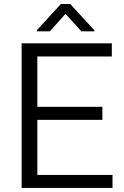

<svg xmlns="http://www.w3.org/2000/svg" viewBox="-20 -924 609 944"><path d="M533.2 -64V0H86.4V-710.9H529.8V-646.5H163.6V-398.9H483.4V-334.5H163.6V-64ZM325.2 -904.3 444.3 -774.9V-770H379.9L302.2 -856L225.1 -770H161.6V-775.9L279.3 -904.3Z"/></svg>

Font: Vazirmatn RD UI Light
Style: Regular
Weight: 300
Designer: Saber Rastikerdar
Foundry: Saber Rastikerdar
Version: Version 33.003